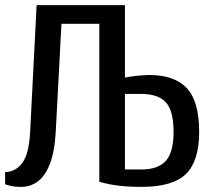

<svg xmlns="http://www.w3.org/2000/svg" viewBox="-20 -720 837 750"><path d="M63 10Q35 10 17.5 5Q0 0 0 0V-48Q40 -48 67 -83.5Q94 -119 98 -210L123 -700H468V-417Q487 -421 516 -424Q545 -427 563 -427Q662 -427 710 -375.5Q758 -324 758 -205Q758 -91 706.5 -40.5Q655 10 533 10Q485 10 445.5 5.5Q406 1 368 -10V-627H220L198 -210Q194 -130 175.5 -81.5Q157 -33 128 -11.5Q99 10 63 10ZM468 -58H533Q597 -58 627.5 -91.5Q658 -125 658 -205Q658 -288 627.5 -320.5Q597 -353 533 -353H468Z"/></svg>

Font: Cuprum Medium
Style: Regular
Weight: 500
Designer: Jovanny Lemonad
Foundry: Jovanny Lemonad
Version: Version 3.000